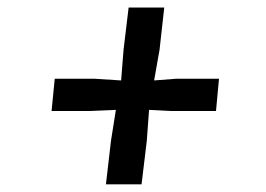

<svg xmlns="http://www.w3.org/2000/svg" viewBox="-20 -577 709 512"><path d="M276 -202 289 -284 217 -281H117.5L126 -367H232.5L303 -362.5L309.5 -444.5L323 -557H418L405.5 -444.5L391 -362.5L449.5 -367H564L556 -281H434.5L377.5 -284L371.5 -202L357.5 -85.5H262.5Z"/></svg>

Font: Merriweather Light 18pt
Style: Bold Italic
Weight: 700
Italic angle: -7.8°
Version: Version 2.101